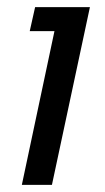

<svg xmlns="http://www.w3.org/2000/svg" viewBox="-20 -516 292 536"><path d="M41 0 132 -429H63L78 -496H231L125 0Z"/></svg>

Font: Atkinson Hyperlegible Next
Style: Italic
Weight: 400
Italic angle: -12°
Designer: Elliott Scott, Megan Eiswerth, Linus Boman, Theodore Petrosky, Letters from Sweden
Foundry: Applied Design Works, Letters from Sweden
Version: Version 2.001